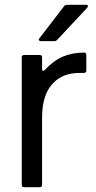

<svg xmlns="http://www.w3.org/2000/svg" viewBox="-20 -783 403 803"><path d="M81 0Q71 0 71 -10V-543Q71 -553 81 -553H146Q156 -553 156 -543V-495Q156 -487 161 -487Q165 -487 168 -491Q203 -529 242.5 -546Q282 -563 331 -563Q341 -563 341 -553V-488Q341 -478 331 -478H312Q245 -478 205 -438Q156 -391 156 -291V-10Q156 0 146 0ZM151 -611Q145 -611 143 -615Q141 -619 145 -623L248 -757Q252 -763 261 -763H340Q346 -763 347.5 -759.5Q349 -756 345 -751L219 -616Q214 -611 207 -611Z"/></svg>

Font: Open Sauce Two
Style: Regular
Weight: 400
Designer: Alfredo Marco Pradil
Foundry: Creative Sauce Fz LLC
Version: Version 1.477